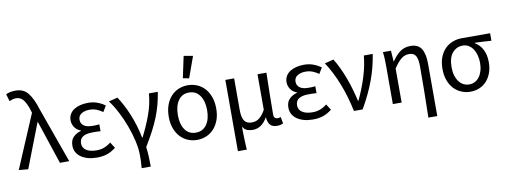

<svg xmlns="http://www.w3.org/2000/svg" viewBox="-71 -1178 4654 1764"><g transform="rotate(-10 2255.5 -295.5)"><path d="M103 8 16 0 227 -497 221 -518Q201 -585 174.5 -619.5Q148 -654 106 -654Q86 -654 71.5 -649Q57 -644 43 -638L23 -706Q40 -714 61 -719Q82 -724 115 -724Q187 -724 229 -671.5Q271 -619 303 -514L487 0H400L266 -403H262Z M745 12Q700 12 662.5 2Q625 -8 597.5 -27Q570 -46 555 -73Q540 -100 540 -134Q540 -187 569.5 -215.5Q599 -244 641 -255V-259Q603 -273 583.5 -303Q564 -333 564 -367Q564 -400 579 -425Q594 -450 619.5 -466Q645 -482 678.5 -490Q712 -498 750 -498Q794 -498 833.5 -484Q873 -470 907 -445L874 -390Q845 -411 815.5 -422Q786 -433 752 -433Q707 -433 676.5 -414Q646 -395 646 -357Q646 -324 672 -303Q698 -282 757 -282Q771 -282 785 -282.5Q799 -283 818 -285V-221Q796 -223 778 -223Q760 -223 742 -223Q622 -223 622 -141Q622 -100 656.5 -77Q691 -54 754 -54Q789 -54 820.5 -65Q852 -76 887 -103L922 -48Q878 -14 837 -1Q796 12 745 12Z M1131 179Q1132 163 1133 149.5Q1134 136 1135 122.5Q1136 109 1136 93.5Q1136 78 1136 58Q1136 -2 1119.5 -75Q1103 -148 1075.5 -221.5Q1048 -295 1013 -362Q978 -429 941 -477L1024 -498Q1046 -466 1070 -421Q1094 -376 1116 -323Q1138 -270 1155.5 -212Q1173 -154 1184 -97H1188Q1235 -188 1271.5 -286.5Q1308 -385 1316 -486H1399Q1389 -424 1374.5 -369Q1360 -314 1337.5 -257.5Q1315 -201 1283 -139.5Q1251 -78 1206 -5Q1212 39 1214 88Q1216 137 1216 179Z M1679 12Q1634 12 1593.5 -5Q1553 -22 1523 -54.5Q1493 -87 1475.5 -134Q1458 -181 1458 -242Q1458 -303 1475.5 -351Q1493 -399 1523 -431.5Q1553 -464 1593.5 -481Q1634 -498 1679 -498Q1725 -498 1765.5 -481Q1806 -464 1836 -431.5Q1866 -399 1883.5 -351Q1901 -303 1901 -242Q1901 -181 1883.5 -134Q1866 -87 1836 -54.5Q1806 -22 1765.5 -5Q1725 12 1679 12ZM1679 -56Q1744 -56 1780 -106.5Q1816 -157 1816 -242Q1816 -327 1780 -378.5Q1744 -430 1679 -430Q1614 -430 1578.5 -378.5Q1543 -327 1543 -242Q1543 -157 1578.5 -106.5Q1614 -56 1679 -56ZM1647 -569 1690 -770 1775 -755 1704 -558Z M2029 179V-486H2111V-189Q2111 -124 2131.5 -91.5Q2152 -59 2200 -59Q2216 -59 2232 -62.5Q2248 -66 2264 -76.5Q2280 -87 2296 -105.5Q2312 -124 2329 -154V-486H2412Q2410 -387 2408 -285Q2406 -183 2406 -95Q2406 -75 2416 -65.5Q2426 -56 2442 -56Q2454 -56 2471 -62L2482 0Q2471 5 2457.5 8.5Q2444 12 2424 12Q2382 12 2361.5 -10.5Q2341 -33 2336 -82H2334Q2308 -35 2273.5 -12.5Q2239 10 2199 10Q2170 10 2146 1Q2122 -8 2105 -37Q2105 -1 2105.5 26.5Q2106 54 2107 78Q2108 102 2109 126Q2110 150 2112 179Z M2760 12Q2715 12 2677.5 2Q2640 -8 2612.5 -27Q2585 -46 2570 -73Q2555 -100 2555 -134Q2555 -187 2584.5 -215.5Q2614 -244 2656 -255V-259Q2618 -273 2598.5 -303Q2579 -333 2579 -367Q2579 -400 2594 -425Q2609 -450 2634.5 -466Q2660 -482 2693.5 -490Q2727 -498 2765 -498Q2809 -498 2848.5 -484Q2888 -470 2922 -445L2889 -390Q2860 -411 2830.5 -422Q2801 -433 2767 -433Q2722 -433 2691.5 -414Q2661 -395 2661 -357Q2661 -324 2687 -303Q2713 -282 2772 -282Q2786 -282 2800 -282.5Q2814 -283 2833 -285V-221Q2811 -223 2793 -223Q2775 -223 2757 -223Q2637 -223 2637 -141Q2637 -100 2671.5 -77Q2706 -54 2769 -54Q2804 -54 2835.5 -65Q2867 -76 2902 -103L2937 -48Q2893 -14 2852 -1Q2811 12 2760 12Z M3143 0Q3129 -67 3110 -132.5Q3091 -198 3067 -259Q3043 -320 3015 -375Q2987 -430 2956 -477L3039 -498Q3064 -459 3088 -408Q3112 -357 3132.5 -301.5Q3153 -246 3169 -190Q3185 -134 3196 -85H3200Q3245 -179 3278.5 -283Q3312 -387 3321 -486H3404Q3394 -423 3378.5 -363Q3363 -303 3341 -244Q3319 -185 3290 -124.5Q3261 -64 3224 0Z M3806 179Q3809 59 3810.5 -66Q3812 -191 3812 -297Q3812 -366 3794 -396.5Q3776 -427 3733 -427Q3713 -427 3695.5 -421.5Q3678 -416 3661 -403Q3644 -390 3626.5 -369.5Q3609 -349 3588 -318V0H3506V-353Q3506 -382 3505 -415Q3504 -448 3499 -486H3574L3581 -385H3584Q3622 -442 3662.5 -470Q3703 -498 3757 -498Q3828 -498 3858.5 -450Q3889 -402 3889 -308V179Z M4229 12Q4185 12 4145.5 -4.5Q4106 -21 4076 -52.5Q4046 -84 4028.5 -131Q4011 -178 4011 -238Q4011 -302 4029.5 -348.5Q4048 -395 4079 -425.5Q4110 -456 4150 -471Q4190 -486 4233 -486H4499V-416Q4457 -419 4422 -421Q4387 -423 4345 -424V-420Q4390 -394 4415.5 -345Q4441 -296 4441 -227Q4441 -170 4424.5 -126Q4408 -82 4379.5 -51Q4351 -20 4312.5 -4Q4274 12 4229 12ZM4230 -56Q4258 -56 4282.5 -68.5Q4307 -81 4324 -104Q4341 -127 4351 -160Q4361 -193 4361 -234Q4361 -270 4352.5 -303.5Q4344 -337 4327.5 -362.5Q4311 -388 4286.5 -403Q4262 -418 4231 -418Q4173 -418 4134.5 -373.5Q4096 -329 4096 -238Q4096 -196 4106 -162.5Q4116 -129 4134 -105Q4152 -81 4176.5 -68.5Q4201 -56 4230 -56Z"/></g></svg>

Font: Giro Regular
Style: Regular
Weight: 400
Designer: Paul D. Hunt
Foundry: Adobe Systems Incorporated
Version: Version 1.000;PS 1.0;hotconv 1.0.88;makeotf.lib2.5.647800